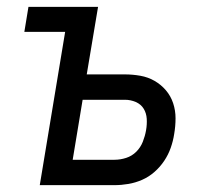

<svg xmlns="http://www.w3.org/2000/svg" viewBox="-20 -540 640 560"><path d="M96 0 170 -447H51L63 -520H266L233 -323H344Q367 -323 389.5 -319Q412 -315 431 -304Q450 -293 464 -276.5Q478 -260 485 -239Q492 -218 492 -195Q492 -172 488 -149Q485 -129 478 -109Q471 -89 459 -71Q447 -53 430.5 -38.5Q414 -24 394.5 -15.5Q375 -7 354.5 -3.5Q334 0 314 0ZM314 -74Q331 -74 348 -79.5Q365 -85 377.5 -97.5Q390 -110 396.5 -126.5Q403 -143 406 -160Q409 -177 408 -193.5Q407 -210 399 -223Q391 -236 376 -242.5Q361 -249 344 -249H221L192 -74Z"/></svg>

Font: Iosevka Extended Oblique
Style: Regular
Weight: 400
Width: 7
Italic angle: -9°
Monospace: yes
Designer: Belleve Invis
Foundry: Belleve Invis
Version: Version 32.0.1; ttfautohint (v1.8.4)